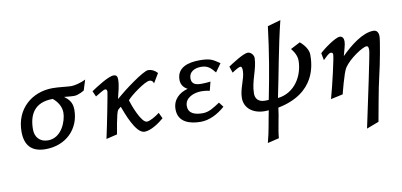

<svg xmlns="http://www.w3.org/2000/svg" viewBox="-84 -941 3165 1512"><g transform="rotate(-10 1498.5 -185.0)"><path d="M58 -153C58 -51 104 15 222 15C386 15 498 -99 498 -251C498 -311 472 -337 436 -365C457 -364 486 -359 516 -359C551 -359 597 -388 597 -388L623 -471C578 -448 528 -439 507 -439C478 -439 407 -449 359 -449C193 -449 58 -336 58 -153ZM150 -155C150 -268 194 -365 345 -365C382 -335 409 -292 409 -245C409 -178 362 -50 253 -50C187 -50 150 -94 150 -155Z M664 -370 684 -325C703 -336 752 -367 762 -367C775 -367 779 -363 779 -345C779 -336 731 -87 707 19L795 -2C795 -2 822 -172 837 -190C845 -199 862 -211 862 -211C882 -158 943 15 1013 15C1064 15 1131 -31 1170 -65L1148 -112C1117 -88 1069 -60 1045 -60C1000 -60 944 -214 934 -250C960 -283 1082 -374 1120 -374C1147 -374 1152 -347 1152 -347L1197 -422C1176 -446 1150 -458 1124 -458C1084 -458 921 -336 851 -275C865 -332 879 -379 879 -427C879 -452 871 -464 848 -464C806 -464 704 -397 664 -370Z M1283 -116C1283 -11 1378 15 1462 15C1532 15 1600 -20 1658 -71L1629 -109C1578 -76 1540 -49 1490 -49C1426 -49 1375 -66 1375 -127C1375 -193 1448 -221 1507 -221C1546 -221 1574 -213 1574 -213L1592 -284C1592 -284 1558 -279 1519 -279C1471 -279 1441 -291 1441 -336C1441 -386 1485 -411 1538 -411C1588 -411 1613 -391 1648 -347L1695 -413C1642 -448 1625 -464 1537 -464C1447 -464 1354 -440 1354 -339C1354 -300 1376 -274 1405 -259C1337 -241 1283 -194 1283 -116Z M1759 -374 1776 -323C1791 -332 1828 -358 1845 -358C1856 -358 1858 -340 1858 -323C1858 -260 1813 -189 1813 -113C1813 -32 1879 20 1974 20C1993 20 2005 18 2005 18C1988 97 1978 181 1953 271L2045 249C2051 174 2075 86 2083 11C2393 -50 2403 -280 2403 -356C2403 -416 2338 -466 2338 -466L2261 -426C2261 -426 2304 -380 2304 -328C2304 -208 2231 -79 2093 -64C2135 -263 2165 -449 2218 -665L2113 -635C2088 -430 2058 -257 2019 -62C2019 -62 1996 -61 1989 -61C1936 -61 1913 -91 1913 -131C1913 -231 1965 -315 1967 -407C1967 -429 1946 -457 1920 -457C1885 -457 1792 -396 1759 -374Z M2490 -352 2501 -295C2523 -316 2548 -343 2564 -343C2576 -343 2581 -338 2581 -325C2581 -300 2533 -89 2503 17L2600 -4C2600 -4 2641 -171 2665 -207C2708 -272 2819 -344 2849 -344C2863 -344 2866 -335 2866 -308C2866 -288 2788 82 2742 295L2840 258C2852 196 2886 -4 2908 -93C2931 -186 2965 -374 2965 -403C2965 -441 2947 -455 2924 -455C2839 -455 2738 -376 2661 -299C2672 -344 2687 -384 2687 -413C2687 -438 2676 -455 2655 -455C2620 -455 2521 -383 2490 -352Z"/></g></svg>

Font: KpSans
Style: BoldItalic
Weight: 700
Italic angle: -11°
Version: Version 0.66